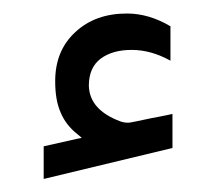

<svg xmlns="http://www.w3.org/2000/svg" viewBox="-20 -1196 318 287"><path d="M96.2 -995 102.3 -989.9 94.7 -988.4 45.3 -977.3V-928.5L237.8 -974.8V-1025.7C233.2 -1024.7 226.7 -1023.2 218.6 -1021.7C210.1 -1020.2 202.5 -1018.6 195.5 -1017.1C188.4 -1015.6 181.9 -1014.1 175.8 -1013.1C173.8 -1012.6 172.3 -1012.6 170.8 -1012.6C167.8 -1012.6 164.2 -1013.1 159.7 -1014.6C129 -1026.2 113.4 -1043.8 112.8 -1068C112.8 -1086.1 118.9 -1099.7 130.5 -1108.3C142.1 -1116.9 157.2 -1121.4 176.8 -1121.4C196.5 -1121.4 215.6 -1115.9 234.8 -1105.3V-1156.7C213.6 -1169.3 191.9 -1175.8 169.8 -1175.8C138.5 -1175.8 112.8 -1166.8 92.7 -1148.1C72.5 -1129.5 62.5 -1105.3 62.5 -1074.6C62.5 -1055.9 65 -1040.8 70.5 -1028.2C75.6 -1015.6 84.1 -1004.5 96.2 -995Z"/></svg>

Font: Vazir FD Light
Style: Regular
Weight: 300
Foundry: DejaVu fonts team - Redesigned by Saber Rastikerdar
Version: Version 21.10;October 20, 2019;FontCreator 12.0.0.2547 64-bi